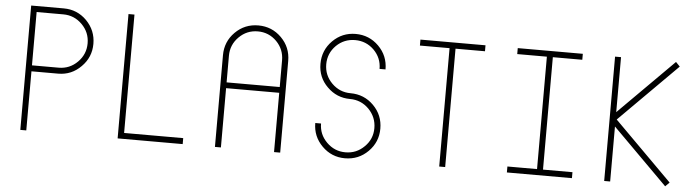

<svg xmlns="http://www.w3.org/2000/svg" viewBox="-44 -847 3742 1026"><g transform="rotate(5 1827.0 -333.5)"><path d="M262 -667Q334 -667 385 -616Q436 -564 436 -492Q436 -420 385 -369Q334 -317 262 -317H119V0H87V-667ZM262 -349Q321 -349 363 -391Q405 -433 405 -492Q405 -551 363 -593Q321 -635 262 -635H119V-349Z M609 0V-667H641V-32H958V0Z M1430 -616Q1481 -565 1481 -492V0H1448V-318H1163V0H1131V-492Q1131 -565 1182 -616Q1233 -667 1306 -667Q1379 -667 1430 -616ZM1448 -492Q1448 -551 1407 -593Q1365 -635 1306 -635Q1247 -635 1205 -593Q1163 -551 1163 -492V-349H1448Z M1705 -51Q1654 -102 1654 -174H1685Q1685 -116 1727 -74Q1769 -32 1828 -32Q1887 -32 1929 -74Q1971 -115 1971 -174Q1971 -233 1929 -276Q1887 -318 1828 -318Q1756 -318 1705 -369Q1654 -419 1654 -492Q1654 -565 1705 -616Q1756 -667 1828 -667Q1901 -667 1952 -616Q2003 -565 2003 -492H1971Q1971 -551 1929 -593Q1887 -634 1828 -634Q1769 -634 1727 -593Q1685 -551 1685 -492Q1685 -433 1727 -391Q1769 -349 1828 -349Q1901 -349 1952 -298Q2003 -247 2003 -174Q2003 -102 1952 -51Q1901 0 1828 0Q1756 0 1705 -51Z M2524 -667V-635H2366V0H2334V-635H2175V-667Z M2888 -635V-32H3046V0H2697V-32H2856V-635H2697V-667H3046V-635Z M3257 -333 3568 -22 3546 0 3251 -295V0H3219V-667H3251V-372L3546 -667L3568 -644Z"/></g></svg>

Font: Zector
Style: Regular
Weight: 400
Designer: GGBot
Version: 0.72